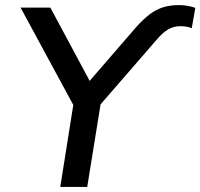

<svg xmlns="http://www.w3.org/2000/svg" viewBox="-20 -735 788 755"><path d="M217 0 275 -365 284 -293 61 -705H178L338 -407H324L516 -629Q544 -660 569 -679Q594 -698 622 -706.5Q650 -715 683 -715Q696 -715 707.5 -713.5Q719 -712 729.5 -709.5Q740 -707 748 -704L734 -624Q725 -628 714.5 -630Q704 -632 688 -632Q663 -632 641.5 -619.5Q620 -607 597 -580L348 -293L382 -365L323 0Z"/></svg>

Font: Nunito Sans 10pt SemiBold
Style: Italic
Weight: 600
Italic angle: -9°
Designer: Vernon Adams
Foundry: Vernon Adams
Version: Version 3.101;gftools[0.9.27]